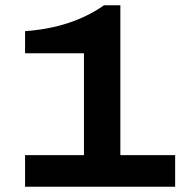

<svg xmlns="http://www.w3.org/2000/svg" viewBox="-20 -709 710 729"><path d="M75.2 0V-120.1H298.8V-506.8H75.2V-590.8Q252 -603 375 -689H437V-120.1H645V0Z"/></svg>

Font: Archivo Expanded SemiBold
Style: Regular
Weight: 600
Width: 7
Designer: Hector Gatti
Foundry: Omnibus-Type
Version: Version 2.001